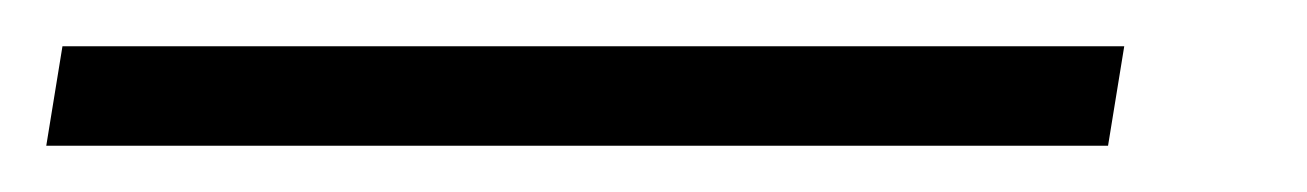

<svg xmlns="http://www.w3.org/2000/svg" viewBox="-45 -20 565 83"><path d="M-25 43 -18 0H441L434 43Z"/></svg>

Font: Nunito Sans Light
Style: Italic
Weight: 300
Italic angle: -9°
Designer: Vernon Adams
Foundry: Vernon Adams
Version: Version 3.006; ttfautohint (v1.8.3)